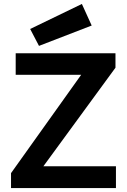

<svg xmlns="http://www.w3.org/2000/svg" viewBox="-20 -959 648 979"><path d="M36.2 0ZM60 -577.5H393.8L36.2 -76.2V0H571.2V-111.2H201.2L568.8 -613.8V-687.5H60ZM447.5 -828.8 178.8 -725 133.8 -811.2 397.5 -938.8Z"/></svg>

Font: Cambay
Style: Bold
Weight: 700
Designer: Pooja Saxena
Foundry: Pooja Saxena
Version: Version 1.096;PS 001.096;hotconv 1.0.70;makeotf.lib2.5.58329